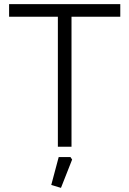

<svg xmlns="http://www.w3.org/2000/svg" viewBox="-20 -710 626 929"><path d="M24 -629V-690H562V-629H326V0H260V-629ZM228 185 264 50H321L329 62L275 199Z"/></svg>

Font: Oxanium ExtraLight Light
Style: Regular
Weight: 300
Version: Version 2.000